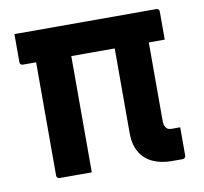

<svg xmlns="http://www.w3.org/2000/svg" viewBox="-66 -607 732 688"><g transform="rotate(-10 300.0 -263.0)"><path d="M29 -536H544Q549 -536 551 -534.5Q553 -533 554.5 -531Q556 -529 556 -525Q556 -507 556 -490.5Q556 -474 556 -458Q556 -442 556 -423H40Q35 -423 32 -426Q29 -429 29 -434Q29 -453 29 -469Q29 -485 29 -501.5Q29 -518 29 -536ZM88 -456H216V-406Q216 -384 216 -359.5Q216 -335 216 -309.5Q216 -284 216 -256Q216 -225 216 -193.5Q216 -162 216 -130Q216 -98 216 -65Q216 -32 216 0Q197 0 177.5 0Q158 0 138.5 0Q119 0 99 0Q96 0 93.5 -1.5Q91 -3 89.5 -5Q88 -7 88 -11Q88 -67 88 -122.5Q88 -178 88 -233.5Q88 -289 88 -344.5Q88 -400 88 -456ZM556 -104Q556 -78 556 -52.5Q556 -27 556 -1Q556 2 554.5 4.5Q553 7 551 8.5Q549 10 545 10H506Q466 10 436 -4Q406 -18 390 -46Q374 -74 374 -114Q374 -156 374 -199Q374 -242 374 -285Q374 -328 374 -371Q374 -414 374 -456H498V-408Q498 -378 498 -348.5Q498 -319 498 -289Q498 -270 498 -251Q498 -232 498 -213Q498 -194 498 -175Q498 -156 498 -137Q498 -128 500 -121.5Q502 -115 506 -111Q509 -107 514.5 -105.5Q520 -104 526 -104Q532 -104 537 -104Q542 -104 546 -104Z"/></g></svg>

Font: Recursive SemiBold
Style: Regular
Weight: 600
Version: Version 1.085